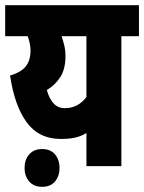

<svg xmlns="http://www.w3.org/2000/svg" viewBox="-20 -642 557 742"><path d="M517 -622V-502H449V0H314V-128Q293 -115 269.5 -110Q246 -105 215 -105Q130 -105 83 -169.5Q36 -234 19 -350Q62 -363 80 -386Q98 -409 98 -447Q98 -460 95 -474.5Q92 -489 87 -502H0V-622ZM161 -294Q170 -261 187 -242.5Q204 -224 230 -224Q258 -224 278.5 -235.5Q299 -247 314 -267V-502H218Q224 -485 228.5 -466Q233 -447 233 -425Q233 -375 213 -344Q193 -313 161 -294ZM75 7Q75 -25 93 -45.5Q111 -66 143 -66Q175 -66 192.5 -45.5Q210 -25 210 7Q210 39 192.5 59.5Q175 80 143 80Q111 80 93 59.5Q75 39 75 7Z"/></svg>

Font: Noto Sans ExtraCondensed ExtraBold
Style: Regular
Weight: 800
Width: 2
Designer: Monotype Design Team
Foundry: Monotype Imaging Inc.
Version: Version 2.013; ttfautohint (v1.8.4.7-5d5b)